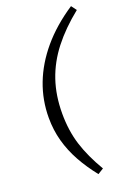

<svg xmlns="http://www.w3.org/2000/svg" viewBox="-171 -783 757 1062"><g transform="rotate(-20 207.0 -251.5)"><path d="M216 211Q168 151 134 89.5Q100 28 82 -37.5Q64 -103 64 -175Q64 -279 100.5 -374.5Q137 -470 209.5 -556Q282 -642 391 -714L414 -683Q323 -610 262.5 -532.5Q202 -455 172 -366.5Q142 -278 142 -172Q142 -71 168.5 13Q195 97 250 190Z"/></g></svg>

Font: Source Serif 4
Style: Italic
Weight: 400
Italic angle: -12°
Designer: Frank Grießhammer
Foundry: Adobe Systems Incorporated
Version: Version 4.004;hotconv 1.0.116;makeotfexe 2.5.65601